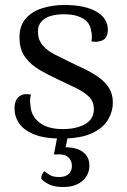

<svg xmlns="http://www.w3.org/2000/svg" viewBox="-20 -542 508 769"><path d="M224 13Q159 13 117.5 -3.5Q76 -20 57 -47.5Q38 -75 38 -108Q38 -125 44 -139Q50 -153 64.5 -160.5Q79 -168 104 -163Q101 -153 100.5 -143.5Q100 -134 102 -121Q104 -77 138 -51Q172 -25 231 -25Q286 -25 321 -45Q356 -65 356 -104Q356 -136 335.5 -155.5Q315 -175 283 -190Q251 -205 216 -222Q177 -240 141 -260.5Q105 -281 81.5 -312Q58 -343 58 -393Q58 -439 83 -467.5Q108 -496 149 -509Q190 -522 238 -522Q320 -522 366 -495.5Q412 -469 412 -422Q412 -405 404 -392Q396 -379 375 -376Q368 -374 361 -374.5Q354 -375 346 -376Q348 -386 348 -397.5Q348 -409 345 -418Q341 -451 312 -468Q283 -485 235 -485Q208 -485 184.5 -478.5Q161 -472 146.5 -456.5Q132 -441 132 -416Q132 -383 150 -361.5Q168 -340 198 -324.5Q228 -309 261 -293Q291 -279 321 -264.5Q351 -250 376.5 -231.5Q402 -213 417 -189Q432 -165 432 -130Q432 -97 413.5 -64Q395 -31 349.5 -9Q304 13 224 13ZM254 -8 243 48Q288 48 313 67.5Q338 87 338 121Q338 159 309.5 183Q281 207 234 207Q197 207 176.5 196.5Q156 186 146 175Q144 167 148.5 157Q153 147 158 144Q164 149 177.5 158Q191 167 218 167Q241 167 254.5 155.5Q268 144 268 122Q268 101 252.5 87Q237 73 196 77L212 -8Z"/></svg>

Font: Arima
Style: Regular
Weight: 400
Designer: Joana Correia and Natanael Gama
Foundry: NDISCOVER
Version: Version 1.101;gftools[0.9.23]